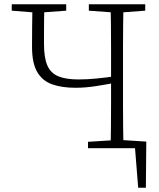

<svg xmlns="http://www.w3.org/2000/svg" viewBox="-20 -694 745 899"><path d="M540 0V-39L665 -31L663 185H627L610 -28L640 0ZM149 -635 35 -644V-674H290V-644L167 -635ZM334 -283Q270 -283 224.5 -299Q179 -315 154.5 -356.5Q130 -398 130 -474Q130 -524 130.5 -574.5Q131 -625 132 -674H188Q187 -644 186.5 -612Q186 -580 186 -548.5Q186 -517 186 -488Q186 -424 201.5 -388Q217 -352 252.5 -337Q288 -322 347 -322Q389 -322 433.5 -326.5Q478 -331 527 -338V-308Q482 -299 431 -291Q380 -283 334 -283ZM392 0V-30L519 -38H538L660 -30V0ZM498 0Q499 -51 499.5 -102.5Q500 -154 500 -208Q500 -262 500 -318V-365Q500 -417 500 -468.5Q500 -520 499.5 -571.5Q499 -623 498 -674H558Q557 -623 556.5 -571.5Q556 -520 556 -468.5Q556 -417 556 -365V-309Q556 -258 556 -206Q556 -154 556.5 -102.5Q557 -51 558 0ZM519 -635 396 -644V-674H660V-644L538 -635Z"/></svg>

Font: Source Serif 4 18pt Light
Style: Regular
Weight: 300
Designer: Frank Grießhammer
Foundry: Adobe Systems Incorporated
Version: Version 4.004;hotconv 1.0.116;makeotfexe 2.5.65601